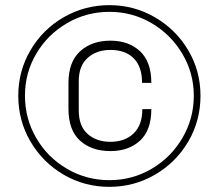

<svg xmlns="http://www.w3.org/2000/svg" viewBox="-20 -716 825 746"><path d="M759 -344Q759 -247 711.5 -166Q664 -85 582.5 -37.5Q501 10 405 10Q308 10 227 -37.5Q146 -85 98.5 -166Q51 -247 51 -344Q51 -440 98.5 -521Q146 -602 227.5 -649Q309 -696 405 -696Q501 -696 582.5 -648.5Q664 -601 711.5 -520.5Q759 -440 759 -344ZM77 -344Q77 -255 121 -179.5Q165 -104 240.5 -60Q316 -16 405 -16Q494 -16 569 -60Q644 -104 688.5 -179.5Q733 -255 733 -344Q733 -432 688.5 -507Q644 -582 569 -626Q494 -670 405 -670Q316 -670 240.5 -626Q165 -582 121 -507.5Q77 -433 77 -344ZM568 -394H532Q532 -457 499.5 -489.5Q467 -522 409 -522Q355 -522 320.5 -491Q286 -460 286 -401V-287Q286 -226 320.5 -195.5Q355 -165 409 -165Q465 -165 499 -197.5Q533 -230 533 -292H568Q568 -210 524 -169.5Q480 -129 409 -129Q336 -129 291 -169.5Q246 -210 246 -294V-393Q246 -476 291.5 -517Q337 -558 409 -558Q480 -558 524 -517Q568 -476 568 -394Z"/></svg>

Font: Chivo Thin Italic
Style: Regular
Weight: 100
Italic angle: -8.05°
Designer: Hector Gatti
Foundry: Omnibus-Type
Version: Version 1.007